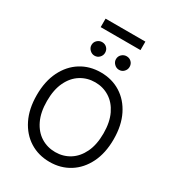

<svg xmlns="http://www.w3.org/2000/svg" viewBox="-252 -1235 1264 1389"><g transform="rotate(30 380.5 -540.5)"><path d="M701.7 -363.8Q701.7 -248.5 660.2 -164.8Q618.7 -81.1 546.1 -35.6Q473.6 9.8 380.9 9.8Q287.6 9.8 215.1 -35.6Q142.6 -81.1 101.1 -164.8Q59.6 -248.5 59.6 -363.8Q59.6 -479 101.1 -562.7Q142.6 -646.5 215.1 -691.9Q287.6 -737.3 380.9 -737.3Q474.1 -737.3 546.4 -691.9Q618.7 -646.5 660.2 -562.7Q701.7 -479 701.7 -363.8ZM616.7 -363.8Q616.7 -458 585.2 -522.9Q553.7 -587.9 500.2 -621.3Q446.8 -654.8 380.9 -654.8Q314.9 -654.8 261.2 -621.3Q207.5 -587.9 176.3 -522.9Q145 -458 145 -363.8Q145 -269.5 176.3 -204.3Q207.5 -139.2 261 -105.7Q314.5 -72.3 380.9 -72.3Q446.8 -72.3 500.2 -105.7Q553.7 -139.2 585.2 -204.3Q616.7 -269.5 616.7 -363.8ZM278.3 -818.4Q255.9 -818.4 238.5 -835.4Q221.2 -852.5 221.2 -875Q221.2 -899.4 238.5 -915.5Q255.9 -931.6 278.3 -931.6Q302.7 -931.6 318.8 -915.5Q335 -899.4 335 -875Q335 -852.5 318.8 -835.4Q302.7 -818.4 278.3 -818.4ZM482.9 -818.4Q460.4 -818.4 443.1 -835.4Q425.8 -852.5 425.8 -875Q425.8 -899.4 443.1 -915.5Q460.4 -931.6 482.9 -931.6Q507.3 -931.6 523.4 -915.5Q539.6 -899.4 539.6 -875Q539.6 -852.5 523.4 -835.4Q507.3 -818.4 482.9 -818.4ZM546.9 -1090.8V-1020H214.4V-1090.8Z"/></g></svg>

Font: Sahel VF Regular
Style: Regular
Weight: 400
Foundry: Saber Rastikerdar (saber.rastikerdar@gmail.com)
Version: Version 3.4.0